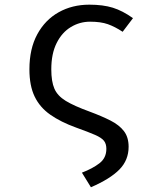

<svg xmlns="http://www.w3.org/2000/svg" viewBox="-20 -571 655 810"><path d="M356.9 -551.3Q414.4 -551.3 455.9 -538.5Q497.4 -525.6 541 -494.4L497.4 -436.9Q464.6 -458.5 434.9 -469Q405.1 -479.5 360 -479.5Q316.4 -479.5 279 -456.9Q241.5 -434.4 219 -389.5Q196.4 -344.6 196.4 -278.5Q196.4 -227.2 209.5 -196.9Q222.6 -166.7 257.4 -145.4Q292.3 -124.1 358.5 -100Q409.7 -81 446.4 -62.3Q483.1 -43.6 502.8 -17.9Q522.6 7.7 522.6 48.2Q522.6 104.6 483.8 144.1Q445.1 183.6 363.6 219L325.6 157.4Q370.8 140 399.7 117.7Q428.7 95.4 428.7 56.9Q428.7 35.9 418.7 23.1Q408.7 10.3 381.3 -1.8Q353.8 -13.8 301 -32.8Q235.9 -56.4 192.1 -87.2Q148.2 -117.9 126.2 -163.6Q104.1 -209.2 104.1 -278.5Q104.1 -365.1 137.2 -426.2Q170.3 -487.2 227.4 -519.2Q284.6 -551.3 356.9 -551.3Z"/></svg>

Font: FiraCode Nerd Font Mono
Style: Regular
Weight: 400
Monospace: yes
Designer: Carrois Corporate, Edenspiekermann AG, Nikita Prokopov
Foundry: Carrois Corporate, Edenspiekermann AG, Nikita Prokopov
Version: Version 6.002;Nerd Fonts 3.4.0